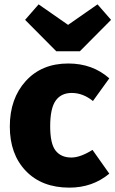

<svg xmlns="http://www.w3.org/2000/svg" viewBox="-20 -842 529 880"><path d="M427 -822 489 -751 346 -607H238L95 -751L157 -822L292 -728ZM293 -551Q404 -551 481 -483L406 -379Q360 -416 309 -416Q260 -416 235 -380.5Q210 -345 210 -263Q210 -183 235 -151.5Q260 -120 307 -120Q348 -120 404 -155L481 -46Q404 18 298 18Q172 18 98.5 -58.5Q25 -135 25 -262Q25 -390 98 -470.5Q171 -551 293 -551Z"/></svg>

Font: FiraGO ExtraBold
Style: Regular
Weight: 800
Designer: bBox Type
Foundry: bBox Type GmbH
Version: Version 1.001;PS 001.001;hotconv 1.0.88;makeotf.lib2.5.64775